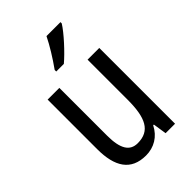

<svg xmlns="http://www.w3.org/2000/svg" viewBox="-229 -859 962 962"><g transform="rotate(-45 252.5 -378.0)"><path d="M388 -757V-766H289C267 -721 233 -666 198 -617V-606H252C295 -642 363 -716 388 -757ZM434 -537H351V-253C351 -126 321 -63 233 -63C177 -63 151 -106 151 -199V-537H68V-186C68 -62 112 10 219 10C275 10 324 -18 351 -72H356L367 0H434Z"/></g></svg>

Font: Noto Sans Lao Condensed
Style: Regular
Weight: 400
Width: 3
Designer: Monotype Design Team
Foundry: Monotype Imaging Inc.
Version: Version 2.004